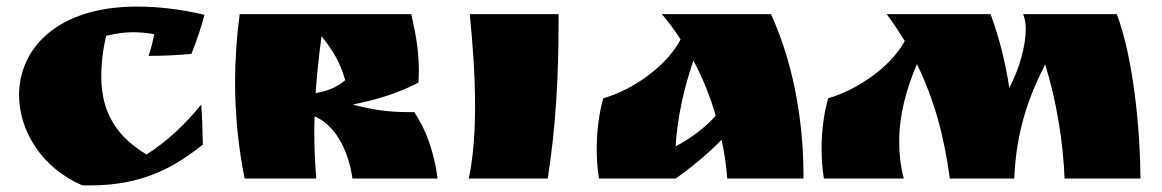

<svg xmlns="http://www.w3.org/2000/svg" viewBox="-20 -543 3535 584"><path d="M602 -498C525 -516 458 -523 397 -523C150 -523 38 -392 38 -254C38 -145 107 -32 231 21H254C425 21 520 -43 597 -103C596 -149 595 -188 592 -225C542 -163 490 -115 426 -73C341 -124 288 -194 288 -311C288 -347 292 -388 303 -434C332 -441 359 -445 385 -445C406 -445 426 -443 449 -439C445 -418 439 -393 432 -373C474 -373 520 -375 562 -379C576 -412 593 -463 602 -498Z M1053 -225C1128 -240 1197 -262 1253 -292C1253 -304 1254 -315 1254 -326C1254 -383 1247 -430 1231 -500H709C700 -432 695 -362 695 -293C695 -194 705 -95 724 0H942C938 -47 936 -93 936 -140C936 -156 936 -172 937 -189C995 -165 1039 -93 1052 0H1311C1300 -84 1274 -152 1240 -202H1219C1163 -202 1113 -209 1053 -225ZM958 -433C993 -389 1015 -353 1030 -299C1006 -278 974 -265 940 -260C944 -316 950 -374 958 -433Z M1409 -500C1418 -406 1425 -312 1425 -222C1425 -143 1420 -68 1406 0H1646C1671 -158 1679 -316 1679 -473V-500Z M1993 -500C2014 -476 2033 -450 2050 -423C2010 -345 1909 -271 1815 -244C1803 -203 1795 -147 1795 -90C1795 -60 1797 -29 1802 0H2035C2085 -35 2133 -75 2175 -118C2183 -80 2189 -41 2192 0H2424V-8C2424 -186 2389 -361 2325 -500ZM2157 -191C2123 -153 2078 -120 2035 -98C2040 -181 2058 -267 2089 -359C2118 -305 2140 -250 2157 -191Z M2677 -500C2697 -473 2715 -446 2732 -418C2690 -341 2591 -271 2499 -244C2487 -203 2479 -148 2479 -91C2479 -61 2481 -29 2486 0H2729C2719 -38 2715 -75 2715 -112C2715 -194 2737 -273 2769 -348C2820 -244 2852 -130 2869 0H3065C3071 -143 3108 -247 3159 -347C3193 -239 3214 -110 3218 0H3449C3448 -144 3429 -361 3377 -500H3092C3097 -488 3100 -472 3100 -454C3100 -403 3080 -332 3050 -276C3038 -353 3020 -427 2993 -500Z"/></svg>

Font: Ruslan Display
Style: Regular
Weight: 400
Designer: Denis Masharov, Vladimir Rabdu
Foundry: Denis Masharov, Vladimir Rabdu
Version: Version 1.001